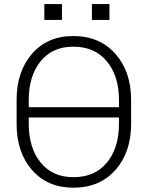

<svg xmlns="http://www.w3.org/2000/svg" viewBox="-20 -895 713 926"><path d="M612.3 -297.4Q612.3 -160.2 536.6 -75Q460.9 10.3 334 10.3Q209 10.3 134.5 -75Q60.1 -160.2 60.1 -297.4V-413.1Q60.1 -549.8 134.3 -635.5Q208.5 -721.2 333.5 -721.2Q460.4 -721.2 536.4 -635.5Q612.3 -549.8 612.3 -413.1ZM118.7 -377.9H553.7V-414.1Q553.7 -528.3 495.4 -599.1Q437 -669.9 333.5 -669.9Q232.4 -669.9 175.5 -599.1Q118.7 -528.3 118.7 -414.1ZM553.7 -328.6H118.7V-297.4Q118.7 -182.1 175.8 -111.3Q232.9 -40.5 334 -40.5Q438 -40.5 495.8 -111.1Q553.7 -181.6 553.7 -297.4ZM507.8 -798.8H423.3V-875.5H507.8ZM278.8 -798.8H193.8V-875.5H278.8Z"/></svg>

Font: Franko
Style: Light
Weight: 300
Designer: Google
Version: Version 1.200310; 2013